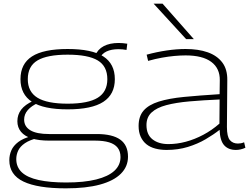

<svg xmlns="http://www.w3.org/2000/svg" viewBox="-20 -810 1372 1050"><path d="M340 220Q186 220 108.5 183Q31 146 31 66Q31 38 42 12.5Q53 -13 80 -33.5Q107 -54 154 -66L189 -56Q143 -45 116.5 -27Q90 -9 79.5 13.5Q69 36 69 60Q69 104 99.5 132.5Q130 161 191.5 174.5Q253 188 342 188Q440 188 506 171.5Q572 155 605.5 124Q639 93 639 49Q639 18 623.5 -2Q608 -22 577 -31.5Q546 -41 500 -41H249Q192 -41 153.5 -53Q115 -65 95 -89Q75 -113 75 -147Q75 -183 96 -210.5Q117 -238 161 -258L188 -247Q152 -231 132 -208Q112 -185 112 -156Q112 -118 146 -97.5Q180 -77 249 -77H509Q595 -77 637.5 -46.5Q680 -16 680 47Q680 101 641 140Q602 179 526.5 199.5Q451 220 340 220ZM350 -212Q218 -212 155 -253Q92 -294 92 -377Q92 -461 155 -501.5Q218 -542 350 -542Q482 -542 545 -501.5Q608 -461 608 -377Q608 -294 545 -253Q482 -212 350 -212ZM350 -243Q462 -243 514.5 -275.5Q567 -308 567 -377Q567 -448 514.5 -479.5Q462 -511 350 -511Q238 -511 185 -479.5Q132 -448 132 -377Q132 -308 185 -275.5Q238 -243 350 -243ZM523 -488 500 -505Q514 -540 547 -557.5Q580 -575 629 -575Q641 -575 650.5 -574Q660 -573 676 -571L672 -537Q661 -539 650 -540Q639 -541 628 -541Q589 -541 562.5 -528.5Q536 -516 523 -488Z M738 -121Q738 -174 765.5 -205.5Q793 -237 848.5 -254.5Q904 -272 987 -280Q1070 -288 1181 -295L1182 -371Q1183 -436 1135.5 -471.5Q1088 -507 995 -507Q967 -507 934 -504Q901 -501 865 -494.5Q829 -488 790 -477L782 -511Q837 -526 891.5 -534Q946 -542 995 -542Q1065 -542 1116 -524Q1167 -506 1195.5 -468.5Q1224 -431 1223 -371L1221 -116Q1221 -63 1237 -44Q1253 -25 1281 -25Q1289 -25 1297.5 -26.5Q1306 -28 1315 -32L1322 -2Q1309 4 1296 7Q1283 10 1270 10Q1229 10 1206 -15.5Q1183 -41 1181 -100Q1148 -74 1104.5 -48.5Q1061 -23 1007.5 -6.5Q954 10 891 10Q858 10 829.5 2.5Q801 -5 781 -21Q761 -37 749.5 -62Q738 -87 738 -121ZM781 -126Q781 -74 814 -48Q847 -22 901 -22Q948 -22 996.5 -35Q1045 -48 1092 -73Q1139 -98 1180 -134L1181 -266Q1090 -262 1016 -255.5Q942 -249 889.5 -235Q837 -221 809 -195Q781 -169 781 -126ZM998 -596 820 -790H869L1040 -596Z"/></svg>

Font: Georama Expanded ExtraLight
Style: Regular
Weight: 250
Width: 7
Designer: Jean-Baptiste Levee
Foundry: Production Type
Version: Version 1.001